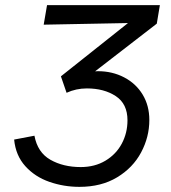

<svg xmlns="http://www.w3.org/2000/svg" viewBox="-20 -720 664 747"><path d="M35 -177 114 -192Q126 -127 176 -98.5Q226 -70 294 -70Q349 -70 390.5 -95Q432 -120 454 -161.5Q476 -203 476 -252Q476 -316 430.5 -346Q385 -376 318 -376Q276 -376 239 -359L217 -423L509 -655L513 -631L150 -624L163 -700H602L590 -628L326 -424L316 -439Q336 -443 361 -443Q417 -443 463 -419Q509 -395 535 -352Q561 -309 561 -253Q561 -187 529 -127Q497 -67 435.5 -30Q374 7 289 7Q228 7 172 -12.5Q116 -32 78.5 -73.5Q41 -115 35 -177Z"/></svg>

Font: Fixel Italic Variable 20240409 Display Thin
Style: Italic
Weight: 100
Italic angle: -10°
Designer: AlfaBravo + MacPaw
Foundry: Kyrylo Tkachov, Marchela Mozhyna, Serhii Makarenko, Maria Weinstein, Zakhar Kryvoshyya
Version: Version 1.211;Glyphs 3.2 (3225)